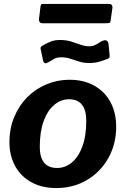

<svg xmlns="http://www.w3.org/2000/svg" viewBox="-20 -945 639 975"><path d="M266 10Q193 10 139.5 -19.5Q86 -49 57 -101.5Q28 -154 28 -223Q28 -293 52.5 -351.5Q77 -410 119 -452Q161 -494 216.5 -517Q272 -540 333 -540Q406 -540 459.5 -509.5Q513 -479 541.5 -425.5Q570 -372 570 -302Q570 -213 530 -142Q490 -71 421 -30.5Q352 10 266 10ZM270 -92Q311 -92 344.5 -119.5Q378 -147 398 -200.5Q418 -254 418 -332Q418 -386 396 -413.5Q374 -441 331 -441Q290 -441 256 -413Q222 -385 202 -331Q182 -277 182 -199Q182 -146 204 -119Q226 -92 270 -92ZM526 -646Q509 -639 485.5 -632Q462 -625 434 -625Q405 -625 381.5 -632.5Q358 -640 337 -647Q316 -654 291 -654Q267 -654 253 -645Q239 -636 218 -625Q209 -622 204.5 -626.5Q200 -631 198 -641L189 -684Q188 -691 186 -698Q184 -705 194 -712Q214 -724 235 -733Q256 -742 285 -742Q316 -742 341.5 -734Q367 -726 389.5 -718Q412 -710 433 -710Q450 -710 462.5 -716Q475 -722 486.5 -730Q498 -738 508 -740Q518 -742 524 -737Q530 -732 531 -723L536 -672Q537 -665 537 -657.5Q537 -650 526 -646ZM551 -906 542 -842Q541 -831 536.5 -829Q532 -827 519 -827H195Q185 -827 181 -833.5Q177 -840 178 -849L186 -914Q188 -922 190 -923.5Q192 -925 198 -925H537Q544 -925 548 -918.5Q552 -912 551 -906Z"/></svg>

Font: Libre Franklin
Style: Bold Italic
Weight: 700
Italic angle: -8°
Designer: Pablo Impallari, Rodrigo Fuenzalida, Nhung Nguyen
Foundry: Impallari Type
Version: Version 3.000